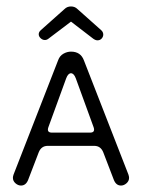

<svg xmlns="http://www.w3.org/2000/svg" viewBox="-20 -565 440 595"><path d="M45 10Q36 10 28 3Q20 -4 20 -14Q20 -18 22 -24L160 -378Q165 -392 176.5 -398.5Q188 -405 200 -405Q230 -405 240 -378L378 -24Q380 -18 380 -14Q380 -4 372 3Q364 10 355 10Q340 10 333 -7L300 -93Q292 -113 272 -113H128Q108 -113 100 -93L67 -7Q60 10 45 10ZM141 -154H259Q276 -154 270 -171L215 -322Q209 -338 200 -338Q191 -338 185 -322L130 -171Q124 -154 141 -154ZM119 -441Q112 -441 106 -446.5Q100 -452 100 -459Q100 -466 107 -472L180 -537Q188 -545 200 -545Q212 -545 220 -537L293 -472Q300 -466 300 -458Q300 -451 295 -445.5Q290 -440 282 -440Q276 -440 269 -445L200 -498L130 -445Q125 -441 119 -441Z"/></svg>

Font: Dongle Light
Style: Regular
Weight: 300
Designer: Yanghee Ryu
Foundry: Yanghee Ryu
Version: Version 2.000